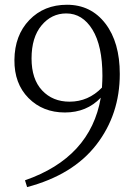

<svg xmlns="http://www.w3.org/2000/svg" viewBox="-20 -762 575 799"><path d="M269.5 -338.9Q347.7 -338.9 404.3 -397.5Q406.2 -428.7 406.2 -446.3Q406.2 -571.3 364.7 -638.7Q323.2 -706.1 255.9 -706.1Q194.3 -706.1 152.8 -656.2Q111.3 -606.4 111.3 -518.6Q111.3 -432.6 155.3 -385.7Q199.2 -338.9 269.5 -338.9ZM92.8 16.6 84 -11.7Q356.4 -106.4 399.4 -355.5Q340.8 -293.9 250 -293.9Q158.2 -293.9 98.6 -354Q39.1 -414.1 40 -512.7Q41 -615.2 102.1 -678.7Q163.1 -742.2 258.8 -742.2Q358.4 -742.2 418.5 -664.1Q478.5 -585.9 478.5 -454.1Q478.5 -286.1 381.3 -160.2Q284.2 -34.2 92.8 16.6Z"/></svg>

Font: GenYoMin TW TTF Light
Style: Regular
Weight: 300
Version: Version 1.300